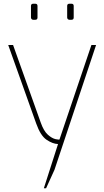

<svg xmlns="http://www.w3.org/2000/svg" viewBox="-20 -772 559 1029"><path d="M291 0Q262 -1 229.5 -23Q197 -45 174 -110L24 -531H50L198 -116Q214 -70 236.5 -50Q259 -30 279 -26Q299 -22 299 -25L470 -531H495L272 138L227 237H215ZM146 -678V-740Q146 -752 158 -752H169Q181 -752 181 -740V-678Q181 -666 169 -666H158Q153 -666 149.5 -669.5Q146 -673 146 -678ZM340 -678V-740Q340 -752 352 -752H363Q375 -752 375 -740V-678Q375 -666 363 -666H352Q347 -666 343.5 -669.5Q340 -673 340 -678Z"/></svg>

Font: Exo Thin
Style: Regular
Weight: 250
Designer: Natanael Gama
Foundry: Natanael Gama
Version: Version 1.500; ttfautohint (v1.6)